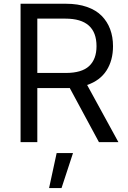

<svg xmlns="http://www.w3.org/2000/svg" viewBox="-20 -747 672 1009"><path d="M437.9 -300.4 602.3 0H500L346.6 -284.4Q340.6 -284.1 328.1 -284.1H176.1V0H88.1V-727.3H326.7Q389.2 -727.3 437 -710.6Q484.7 -693.9 514.4 -663.7Q544 -633.5 558.9 -593.4Q573.9 -553.3 573.9 -504.3Q573.9 -429.7 539.8 -376.6Q505.7 -323.5 437.9 -300.4ZM176.1 -649.1V-363.6H325.3Q409.8 -363.6 448.5 -399.9Q487.2 -436.1 487.2 -504.3Q487.2 -649.1 323.9 -649.1ZM237.9 241.5 277.7 57.5H363.6L303.3 241.5Z"/></svg>

Font: TID UI
Style: Regular
Weight: 400
Designer: The TID Project Authors
Foundry: Bakken & Bæck
Version: Version 1.001;hotconv 1.0.109;makeotfexe 2.5.65596